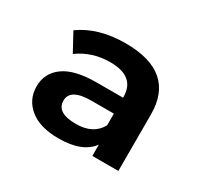

<svg xmlns="http://www.w3.org/2000/svg" viewBox="-82 -857 573 543"><g transform="rotate(30 204.5 -585.0)"><path d="M267 -426V-463Q237 -421 159 -421Q98 -421 65 -448Q32 -475 32 -518Q32 -561 67 -586.5Q102 -612 174 -612H260V-614Q260 -681 179 -681Q120 -681 75 -648L43 -707Q101 -749 190 -749Q352 -749 352 -610V-426ZM118 -521Q118 -481 181 -481Q238 -481 260 -522V-560H187Q118 -560 118 -521Z"/></g></svg>

Font: Belfius21
Style: Bold
Weight: 700
Designer: Montserrat's base design by Julieta Ulanovsky, modified by Coast SPRL for Belfius Bank NV.
Foundry: Montserrat's base design by Julieta Ulanovsky, modified by Coast SPRL for Belfius Bank NV.
Version: Version 2.000;FEAKit 1.0